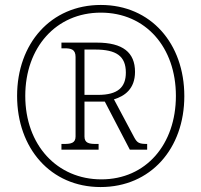

<svg xmlns="http://www.w3.org/2000/svg" viewBox="-20 -745 813 775"><path d="M386 10C588 10 724 -145 724 -357C724 -569 589 -725 387 -725C185 -725 49 -569 49 -358C49 -147 184 10 386 10ZM389 -21C211 -21 82 -159 82 -358C82 -553 206 -694 387 -694C568 -694 690 -554 690 -358C690 -162 569 -21 389 -21ZM228 -141H378V-164H366C339 -164 321 -168 321 -194V-335H403L504 -141H574V-164C542 -164 534 -168 522 -190L440 -344C483 -357 525 -386 525 -455C525 -533 476 -573 371 -573H228V-550H240C267 -550 285 -546 285 -515V-194C285 -168 267 -164 240 -164H228ZM376 -362H321V-545H364C449 -545 488 -519 488 -452C488 -393 456 -362 376 -362Z"/></svg>

Font: Noto Serif Sinhala SemiCondensed ExtraLight
Style: Regular
Weight: 200
Width: 4
Designer: Jelle Bosma - Monotype Design Team
Foundry: Monotype Imaging Inc.
Version: Version 2.007